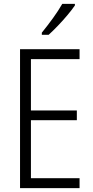

<svg xmlns="http://www.w3.org/2000/svg" viewBox="-20 -967 480 987"><path d="M389 0H83V-714H389V-663H139V-399H375V-349H139V-51H389ZM365 -939Q350 -917 326.5 -889Q303 -861 277 -834Q251 -807 230 -788H195V-799Q225 -836 252.5 -874Q280 -912 300 -947H365Z"/></svg>

Font: Noto Sans Gurmukhi Condensed Light
Style: Regular
Weight: 300
Width: 3
Designer: Jelle Bosma - Monotype Design Team
Foundry: Monotype Imaging Inc.
Version: Version 2.004; ttfautohint (v1.8.4.7-5d5b)